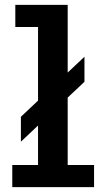

<svg xmlns="http://www.w3.org/2000/svg" viewBox="-20 -770 440 790"><path d="M30.5 0V-91H136.5V-253.5L66 -187V-289.5L136.5 -356V-659H43V-750H258.5V-471.5L327.5 -536.5V-433.5L258.5 -368.5V-91H367V0Z"/></svg>

Font: Trispace SemiCondensed Medium
Style: Regular
Weight: 500
Width: 4
Designer: Tyler Finck
Foundry: Etcetera Type Company
Version: Version 1.210; ttfautohint (v1.8.3)